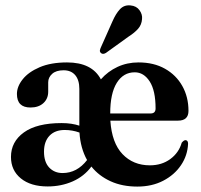

<svg xmlns="http://www.w3.org/2000/svg" viewBox="-20 -679 744 709"><path d="M676 -269.5Q676 -233.5 637 -233.5H387.5Q393 -151 432.5 -109.8Q472 -68.5 533.5 -68.5Q577.5 -68.5 609 -91.8Q640.5 -115 651 -152Q659 -161.5 665 -161.5Q674.5 -161 674.5 -148Q672.5 -104.5 648.2 -68.8Q624 -33 582.5 -11.5Q541 10 487 10Q431 10 388 -9.8Q345 -29.5 317.5 -64Q291 -28 248.5 -9.2Q206 9.5 156 9.5Q93.5 9.5 57 -20.2Q20.5 -50 20.5 -99.5Q20.5 -155.5 68.2 -190Q116 -224.5 207.5 -224.5Q227 -224.5 243.2 -222Q259.5 -219.5 273 -215V-350.5Q273 -383.5 257.8 -401.5Q242.5 -419.5 215 -419.5Q187 -419.5 172.5 -406.2Q158 -393 158 -375V-340.5Q158 -314.5 140.2 -298.2Q122.5 -282 92.5 -282Q42.5 -282 42.5 -332Q42.5 -359.5 63.8 -386.2Q85 -413 126.5 -430.8Q168 -448.5 227.5 -448.5Q319.5 -448.5 352.5 -386Q378.5 -415.5 414 -432Q449.5 -448.5 491.5 -448.5Q548 -448.5 589.2 -425.2Q630.5 -402 653.2 -361.5Q676 -321 676 -269.5ZM477.5 -412Q435.5 -412 411.2 -373Q387 -334 387 -260H536Q554.5 -260 554.5 -278.5Q554.5 -344.5 532.8 -378.2Q511 -412 477.5 -412ZM142.5 -119Q142.5 -80.5 161.8 -60.2Q181 -40 211 -40Q264.5 -40 301.5 -88Q277 -132 273.5 -189.5Q247 -199 219 -199Q183 -199 162.8 -177.8Q142.5 -156.5 142.5 -119ZM395 -599.5Q407.5 -628.5 423 -645Q438.5 -661.5 462 -659Q484 -657 495.2 -641.2Q506.5 -625.5 504.5 -608.5Q503 -587.5 490 -572.8Q477 -558 455 -544L371 -483.5Q359 -476.5 352 -484Q348 -488.5 349 -493.5Q350 -498.5 352.5 -504Z"/></svg>

Font: Fraunces 144pt Soft SemiBold
Style: Regular
Weight: 600
Version: Version 1.000;[b76b70a41]